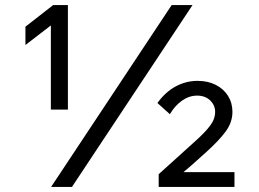

<svg xmlns="http://www.w3.org/2000/svg" viewBox="-20 -735 1020 755"><path d="M263 0H181L655 -715H737ZM902 0H604V-50L749 -181Q786 -214 806 -240.5Q826 -267 826 -295Q826 -321 806.5 -340Q787 -359 755 -359Q724 -359 696 -339.5Q668 -320 648 -286L599 -330Q630 -373 670.5 -395Q711 -417 757 -417Q798 -417 829 -401Q860 -385 877 -357.5Q894 -330 894 -295Q894 -254 867.5 -218Q841 -182 790 -136Q756 -105 733 -85Q710 -65 686 -45L681 -58H902ZM189 -715H247V-304H180V-635L80 -558V-630Z"/></svg>

Font: Wix Madefor Display
Style: Regular
Weight: 400
Designer: Dalton Maag Ltd
Foundry: Dalton Maag Ltd
Version: Version 3.100